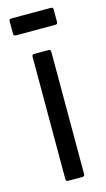

<svg xmlns="http://www.w3.org/2000/svg" viewBox="-104 -674 394 712"><g transform="rotate(-15 93.5 -318.0)"><path d="M65 0Q57 0 57 -9V-478Q57 -487 65 -487H121Q129 -487 129 -478V-9Q129 0 121 0ZM18 -571Q9 -571 9 -580V-628Q9 -636 18 -636H170Q178 -636 178 -628V-580Q178 -571 170 -571Z"/></g></svg>

Font: Sofia Sans Cond
Style: Regular
Weight: 400
Width: 3
Designer: Botio Nikoltchev, Ani Petrova
Foundry: lettersoup
Version: Version 4.100; ttfautohint (v1.8.3)